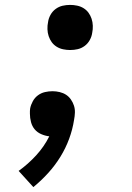

<svg xmlns="http://www.w3.org/2000/svg" viewBox="-20 -548 540 783"><path d="M116 215 56 149Q95 121 127.5 85.5Q160 50 181 8Q164 6 148 -1Q132 -8 121.5 -20.5Q111 -33 106.5 -50Q102 -67 102 -84Q102 -90 102 -95.5Q102 -101 103 -106Q106 -121 114 -135.5Q122 -150 135 -159.5Q148 -169 163.5 -172.5Q179 -176 194 -176Q209 -176 223.5 -172.5Q238 -169 249.5 -161.5Q261 -154 269 -142.5Q277 -131 281.5 -117.5Q286 -104 285.5 -89Q285 -74 282 -59Q276 -20 262 18Q248 56 226.5 91Q205 126 177 157Q149 188 116 215ZM266 -344Q252 -344 237.5 -347Q223 -350 211 -357.5Q199 -365 191 -376Q183 -387 178.5 -400.5Q174 -414 173.5 -429Q173 -444 176 -458Q178 -473 186 -487.5Q194 -502 207 -511.5Q220 -521 235 -524.5Q250 -528 266 -528Q280 -528 294.5 -525Q309 -522 321 -514.5Q333 -507 341 -496Q349 -485 353.5 -471.5Q358 -458 358.5 -443Q359 -428 356 -414Q354 -399 346 -384.5Q338 -370 325 -360.5Q312 -351 297 -347.5Q282 -344 266 -344Z"/></svg>

Font: Iosevka Aile Semibold Oblique
Style: Regular
Weight: 600
Italic angle: -9°
Designer: Belleve Invis
Foundry: Belleve Invis
Version: Version 31.1.0; ttfautohint (v1.8.4)